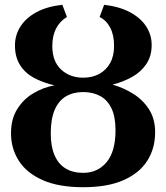

<svg xmlns="http://www.w3.org/2000/svg" viewBox="-20 -771 694 802"><path d="M327.5 11Q225.5 11 158.5 -18.5Q91.5 -48 58.8 -99.2Q26 -150.5 26 -214.5Q26 -273.5 51.8 -315Q77.5 -356.5 119 -381.2Q160.5 -406 207.5 -414.5Q158.5 -426 121.2 -446.2Q84 -466.5 63.2 -500Q42.5 -533.5 42.5 -581.5Q42.5 -624 65.2 -660Q88 -696 132.2 -720Q176.5 -744 240.5 -751L259.5 -700Q230 -682.5 214.2 -652Q198.5 -621.5 198.5 -578Q198.5 -515 235 -480.8Q271.5 -446.5 328 -446.5Q365.5 -446.5 394.5 -462.2Q423.5 -478 440 -507.5Q456.5 -537 456.5 -579Q456.5 -625 440.2 -655.8Q424 -686.5 396 -700L415 -751Q479 -743.5 523.2 -719.8Q567.5 -696 590.5 -660.8Q613.5 -625.5 613.5 -583Q613.5 -536.5 591.2 -503.5Q569 -470.5 532 -449.8Q495 -429 450 -417.5Q496 -404.5 536.8 -379Q577.5 -353.5 602.8 -313.8Q628 -274 628 -218.5Q628 -151 595.2 -99.5Q562.5 -48 496 -18.5Q429.5 11 327.5 11ZM327.5 -49Q388 -49 425.2 -93.5Q462.5 -138 462.5 -227Q462.5 -283.5 445.5 -318.8Q428.5 -354 398 -370.2Q367.5 -386.5 327.5 -386.5Q286 -386.5 255.5 -368.5Q225 -350.5 208.5 -312.2Q192 -274 192 -214Q192 -159.5 207.8 -122.8Q223.5 -86 253.8 -67.5Q284 -49 327.5 -49Z"/></svg>

Font: Merriweather 24pt SemiCondensed
Style: Bold
Weight: 700
Width: 4
Designer: Eben Sorkin
Foundry: Eben Sorkin
Version: Version 2.100